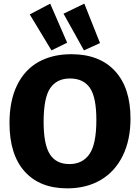

<svg xmlns="http://www.w3.org/2000/svg" viewBox="-20 -1018 766 1052"><path d="M32 -344Q32 -466 73.5 -551Q115 -636 191 -678.5Q267 -721 371 -721Q525 -721 610 -629Q695 -537 695 -368Q695 -251 652.5 -164.5Q610 -78 532 -32Q454 14 348 14Q198 14 115 -78.5Q32 -171 32 -344ZM508 -361Q508 -485 472.5 -536.5Q437 -588 363 -588Q292 -588 255.5 -535.5Q219 -483 219 -350Q219 -226 253.5 -172.5Q288 -119 360 -119Q432 -119 470 -173.5Q508 -228 508 -361ZM348 -784 262 -742 143 -939 255 -998ZM528 -782 440 -742 328 -943 442 -998Z"/></svg>

Font: Bitter Pro ExtraBold
Style: Regular
Weight: 800
Designer: Sol Matas, and Bitter project Authors
Foundry: Sol Matas
Version: Version 1.010